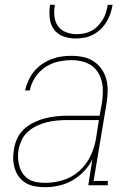

<svg xmlns="http://www.w3.org/2000/svg" viewBox="-20 -770 540 798"><path d="M167 8Q146 8 126 4.5Q106 1 89 -8.5Q72 -18 60 -33.5Q48 -49 42 -68Q36 -87 35 -107.5Q34 -128 38 -149Q41 -172 51.5 -194.5Q62 -217 80 -233.5Q98 -250 120.5 -261Q143 -272 166.5 -278Q190 -284 213 -286.5Q236 -289 259 -289H394L404 -344Q407 -366 407.5 -388.5Q408 -411 403 -431.5Q398 -452 387 -469.5Q376 -487 359 -498.5Q342 -510 320.5 -515Q299 -520 277 -520Q249 -520 220.5 -513.5Q192 -507 167 -490Q142 -473 125.5 -447.5Q109 -422 104 -394H84Q89 -415 98 -435Q107 -455 121 -472.5Q135 -490 154 -503Q173 -516 193.5 -524Q214 -532 235 -535Q256 -538 277 -538Q302 -538 326 -533Q350 -528 369.5 -515Q389 -502 402.5 -482.5Q416 -463 422 -440Q428 -417 427.5 -391.5Q427 -366 423 -341L369 -18H428V0H347L364 -108Q351 -81 329 -58Q307 -35 280.5 -20Q254 -5 225 1.5Q196 8 167 8ZM168 -10Q205 -10 242.5 -21.5Q280 -33 309.5 -59.5Q339 -86 356 -121.5Q373 -157 379 -194L391 -271H259Q238 -271 217 -269Q196 -267 175 -262Q154 -257 134 -247.5Q114 -238 97 -223.5Q80 -209 70.5 -188.5Q61 -168 57 -148Q54 -130 55 -112Q56 -94 61 -77.5Q66 -61 76 -47Q86 -33 100.5 -24.5Q115 -16 132.5 -13Q150 -10 168 -10ZM295 -610Q268 -610 243 -619Q218 -628 203.5 -648.5Q189 -669 186.5 -696Q184 -723 188 -750H208Q204 -727 206 -704Q208 -681 220 -663Q232 -645 253.5 -636.5Q275 -628 298 -628Q314 -628 329.5 -631Q345 -634 360 -642Q375 -650 387 -662.5Q399 -675 407.5 -689Q416 -703 420.5 -718.5Q425 -734 428 -750H448Q445 -732 439 -714Q433 -696 423 -679.5Q413 -663 398.5 -649Q384 -635 367 -626Q350 -617 331.5 -613.5Q313 -610 295 -610Z"/></svg>

Font: Iosevka Slab Thin Oblique
Style: Regular
Weight: 100
Italic angle: -9°
Monospace: yes
Designer: Belleve Invis
Foundry: Belleve Invis
Version: Version 11.1.0; ttfautohint (v1.8.3)